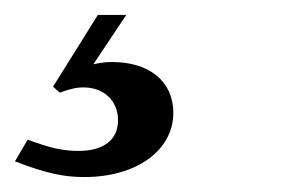

<svg xmlns="http://www.w3.org/2000/svg" viewBox="-50 -20 403 257"><path d="M119 0H81L21 96L30 104C44 99 52 97 62 97C89 97 108 115 108 141C108 167 89 182 55 182C34 182 17 178 -13 167L-30 196C12 212 35 217 63 217C133 217 182 181 182 131C182 89 150 63 100 63C91 63 85 64 75 66Z"/></svg>

Font: XITS
Style: Italic
Weight: 400
Italic angle: -16.33°
Designer: MicroPress Inc., with final additions and corrections provided by Coen Hoffman, Elsevier (retired)
Version: Version 1.107